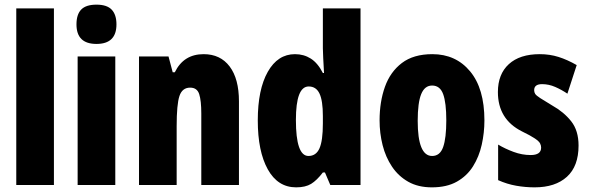

<svg xmlns="http://www.w3.org/2000/svg" viewBox="-20 -796 2533 826"><path d="M212 0H50V-760H212Z M395 -776Q440 -776 460.5 -754.5Q481 -733 481 -691Q481 -607 395 -607Q309 -607 309 -691Q309 -734 329.5 -755Q350 -776 395 -776ZM476 -553V0H314V-553Z M856 -563Q928 -563 968 -510Q1008 -457 1008 -360V0H846V-308Q846 -363 837 -391Q828 -419 798 -419Q764 -419 752 -383Q740 -347 740 -253V0H578V-553H705L723 -485H732Q770 -563 856 -563Z M1254 10Q1175 10 1132 -67.5Q1089 -145 1089 -278Q1089 -411 1132 -487Q1175 -563 1249 -563Q1287 -563 1317 -544Q1347 -525 1369 -482H1374Q1372 -520 1370.5 -546Q1369 -572 1369 -588V-760H1531V0H1401L1378 -54H1369Q1343 -20 1318.5 -5Q1294 10 1254 10ZM1307 -125Q1340 -125 1354.5 -158Q1369 -191 1369 -265V-297Q1369 -363 1354.5 -393.5Q1340 -424 1308 -424Q1253 -424 1253 -280Q1253 -125 1307 -125Z M2064 -278Q2064 -225 2052.5 -173.5Q2041 -122 2015 -80.5Q1989 -39 1945.5 -14.5Q1902 10 1838 10Q1779 10 1736.5 -14Q1694 -38 1666.5 -79Q1639 -120 1626 -171.5Q1613 -223 1613 -278Q1613 -358 1636 -422.5Q1659 -487 1709 -525Q1759 -563 1840 -563Q1941 -563 2002.5 -489Q2064 -415 2064 -278ZM1777 -276Q1777 -125 1839 -125Q1873 -125 1886.5 -163.5Q1900 -202 1900 -278Q1900 -354 1886.5 -391Q1873 -428 1839 -428Q1807 -428 1792 -391Q1777 -354 1777 -276Z M2469 -170Q2469 -81 2419 -35.5Q2369 10 2280 10Q2240 10 2200.5 3Q2161 -4 2123 -21V-174Q2153 -156 2189.5 -142.5Q2226 -129 2263 -129Q2308 -129 2308 -161Q2308 -170 2303.5 -179Q2299 -188 2281.5 -200Q2264 -212 2225 -231Q2122 -283 2122 -400Q2122 -477 2169 -520Q2216 -563 2302 -563Q2345 -563 2383 -551Q2421 -539 2461 -516L2421 -393Q2396 -410 2368.5 -422Q2341 -434 2312 -434Q2278 -434 2278 -408Q2278 -399 2282.5 -392Q2287 -385 2304 -374Q2321 -363 2356 -342Q2406 -314 2437.5 -274Q2469 -234 2469 -170Z"/></svg>

Font: Noto Sans Tamil ExtraCondensed Black
Style: Regular
Weight: 900
Width: 2
Designer: Jelle Bosma - Monotype Design Team
Foundry: Monotype Imaging Inc.
Version: Version 2.004; ttfautohint (v1.8.4.7-5d5b)